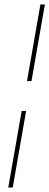

<svg xmlns="http://www.w3.org/2000/svg" viewBox="-20 -740 221 860"><path d="M101 -377 161 -720H181L121 -377ZM17 100 77 -243H97L37 100Z"/></svg>

Font: DM Sans 18pt Thin
Style: Italic
Weight: 250
Italic angle: -10°
Designer: Colophon Foundry, Jonny Pinhorn
Foundry: Colophon Foundry
Version: Version 4.004;gftools[0.9.30]